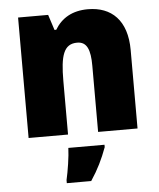

<svg xmlns="http://www.w3.org/2000/svg" viewBox="-55 -610 727 878"><g transform="rotate(-5 309.0 -171.0)"><path d="M381 -563C310 -563 260 -534 229 -482H221L198 -553H60V0H241V-246C241 -362 257 -415 319 -415C364 -415 379 -377 379 -304V0H560V-360C560 -497 489 -563 381 -563ZM403 72V61H237C236 100 225 168 216 207V221H328C362 170 383 126 403 72Z"/></g></svg>

Font: Noto Sans Sinhala SemiCondensed Black
Style: Regular
Weight: 900
Width: 4
Designer: Jelle Bosma - Monotype Design Team
Foundry: Monotype Imaging Inc.
Version: Version 2.006